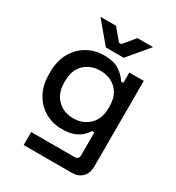

<svg xmlns="http://www.w3.org/2000/svg" viewBox="-208 -823 1057 1151"><g transform="rotate(30 320.0 -248.0)"><path d="M52 -244V-259Q52 -337 83.5 -392Q115 -447 167 -477Q219 -507 281 -507Q353 -507 391.5 -480Q430 -453 448 -422H464V-493H564V101Q564 146 537.5 173Q511 200 465 200H133V110H433Q462 110 462 80V-77H446Q435 -59 415 -40Q395 -21 362.5 -9Q330 3 281 3Q219 3 166.5 -26.5Q114 -56 83 -111.5Q52 -167 52 -244ZM309 -87Q376 -87 419.5 -129.5Q463 -172 463 -247V-256Q463 -333 420 -374.5Q377 -416 309 -416Q243 -416 199.5 -374.5Q156 -333 156 -256V-247Q156 -172 199.5 -129.5Q243 -87 309 -87ZM267 -553 147 -696H255L321 -617H337L403 -696H511L391 -553Z"/></g></svg>

Font: Space Grotesk Medium
Style: Regular
Weight: 500
Designer: Florian Karsten
Foundry: Florian Karsten
Version: Version 2.000